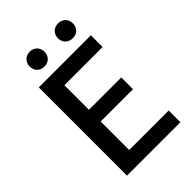

<svg xmlns="http://www.w3.org/2000/svg" viewBox="-267 -1029 1134 1134"><g transform="rotate(-45 300.0 -462.0)"><path d="M208 -800C244 -800 270 -825 270 -862C270 -898 244 -924 208 -924C172 -924 146 -898 146 -862C146 -825 172 -800 208 -800ZM445 -800C481 -800 507 -825 507 -862C507 -898 481 -924 445 -924C408 -924 382 -898 382 -862C382 -825 408 -800 445 -800ZM97 0H543V-98H213V-336H483V-434H213V-639H532V-737H97Z"/></g></svg>

Font: Noto Sans JP Medium
Style: Regular
Weight: 500
Designer: Ryoko NISHIZUKA  (kana, bopomofo & ideographs); Paul D. Hunt (Latin, Greek & Cyrillic); Sandoll Communications , Soo-you
Foundry: Adobe
Version: Version 2.002;hotconv 1.0.116;makeotfexe 2.5.65601